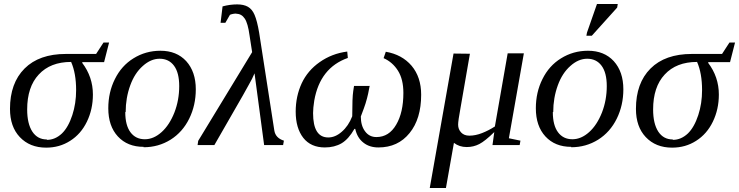

<svg xmlns="http://www.w3.org/2000/svg" viewBox="-20 -727 3699 961"><path d="M214 -29 215 -27Q256 -27 290 -59Q322 -90 342 -151Q361 -209 361 -276Q361 -360 336 -417Q232 -417 174 -354Q116 -292 116 -179Q116 -108 142 -68Q168 -29 214 -29ZM393 -416 391 -413Q445 -342 445 -254Q445 -180 415 -118Q385 -56 331 -22Q278 12 211 12Q129 12 79 -41Q30 -93 30 -182Q30 -311 103 -384Q176 -457 310 -457H461L498 -514H526L501 -416Z M609 -166H607Q607 -100 633 -65Q659 -30 705 -30Q749 -30 789 -66Q828 -101 853 -164Q877 -226 877 -296Q877 -363 851 -398Q825 -433 779 -433Q735 -433 695 -397Q654 -361 632 -300Q609 -237 609 -166ZM699 10V8Q618 8 570 -44Q522 -96 522 -185Q522 -265 555 -331Q588 -398 648 -435Q709 -473 783 -473Q864 -473 912 -421Q960 -368 960 -280Q960 -200 927 -133Q894 -66 834 -28Q773 10 699 10Z M1163 -658V-659Q1146 -659 1131 -653L1108 -613H1084L1094 -695Q1131 -705 1167 -705Q1200 -705 1221 -693Q1242 -681 1254 -653Q1267 -623 1277 -564L1353 -74Q1359 -36 1401 -23L1397 -1H1302L1254 -360Q1243 -333 1226 -304Q1207 -270 1196 -250L1053 -1H969L972 -22L1242 -466L1229 -550Q1221 -610 1205 -634Q1189 -658 1163 -658Z M1833 -297 1830 -296Q1822 -252 1817 -235Q1810 -208 1801 -184L1786 -144Q1786 -98 1807 -70Q1828 -41 1864 -41Q1927 -41 1963 -103Q1999 -164 1999 -262Q1999 -330 1972 -373Q1945 -416 1900 -436L1911 -468Q1992 -454 2040 -398Q2088 -341 2088 -253Q2088 -132 2030 -61Q1972 11 1874 11Q1829 11 1799 -13Q1768 -37 1758 -82H1754Q1725 -31 1690 -10Q1654 11 1606 11Q1536 11 1498 -37Q1460 -86 1460 -168Q1460 -245 1490 -310Q1520 -374 1580 -416Q1641 -459 1718 -469L1721 -437Q1582 -388 1553 -224Q1547 -186 1547 -161Q1547 -39 1623 -39Q1658 -39 1690 -67Q1724 -96 1743 -145Q1743 -239 1748 -271L1752 -297Z M2250 -459 2332 -458 2285 -187Q2273 -122 2273 -103Q2273 -80 2288 -64Q2303 -48 2329 -48Q2360 -48 2393 -61Q2426 -74 2457 -94L2521 -460H2602L2527 -35L2585 -23L2581 -1H2445L2454 -66Q2408 -21 2379 -6Q2350 9 2316 9Q2279 9 2252 -12L2212 214H2131Z M2749 -166H2747Q2747 -100 2773 -65Q2799 -30 2845 -30Q2889 -30 2929 -66Q2968 -101 2993 -164Q3017 -226 3017 -296Q3017 -363 2991 -398Q2965 -433 2919 -433Q2875 -433 2835 -397Q2794 -361 2772 -300Q2749 -237 2749 -166ZM2839 10V8Q2758 8 2710 -44Q2662 -96 2662 -185Q2662 -265 2695 -331Q2728 -398 2788 -435Q2849 -473 2923 -473Q3004 -473 3052 -421Q3100 -368 3100 -280Q3100 -200 3067 -133Q3034 -66 2974 -28Q2913 10 2839 10ZM2915 -548 2918 -564 2968 -707H3072L3069 -689L2942 -548Z M3347 -29 3348 -27Q3389 -27 3423 -59Q3455 -90 3475 -151Q3494 -209 3494 -276Q3494 -360 3469 -417Q3365 -417 3307 -354Q3249 -292 3249 -179Q3249 -108 3275 -68Q3301 -29 3347 -29ZM3526 -416 3524 -413Q3578 -342 3578 -254Q3578 -180 3548 -118Q3518 -56 3464 -22Q3411 12 3344 12Q3262 12 3212 -41Q3163 -93 3163 -182Q3163 -311 3236 -384Q3309 -457 3443 -457H3594L3631 -514H3659L3634 -416Z"/></svg>

Font: Libra Serif Modern
Style: Italic
Weight: 400
Italic angle: -12°
Designer: Stefan Peev, Context Ltd
Foundry: Stefan Peev, Context Ltd
Version: Version 1.000